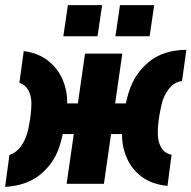

<svg xmlns="http://www.w3.org/2000/svg" viewBox="-26 -720 750 752"><path d="M-6 12 11 -113Q34 -121 49.5 -139Q65 -157 75 -182Q81 -196 86 -220Q91 -244 94 -269.5Q97 -295 97 -315Q97 -345 85 -366.5Q73 -388 50 -396L67 -520Q125 -512 162.5 -482Q200 -452 218.5 -410Q237 -368 237 -323Q237 -319 237 -315H279L307 -510H453L425 -315H467Q472 -340 479 -361Q501 -431 557 -477.5Q613 -524 704 -525L687 -403Q660 -399 642 -379.5Q624 -360 613 -332Q606 -312 599 -272.5Q592 -233 592 -199Q592 -165 605.5 -142Q619 -119 646 -114L630 8Q569 2 529.5 -27.5Q490 -57 471 -100.5Q452 -144 452 -190Q452 -193 452 -195H409L381 0H235L263 -195H220Q215 -173 209 -153Q189 -85 135 -39Q81 7 -6 12ZM426 -578 444 -700H578L560 -578ZM222 -578 240 -700H374L356 -578Z"/></svg>

Font: Finlandica
Style: Bold Italic
Weight: 700
Italic angle: -8°
Designer: Niklas Ekholm, Juho Hiilivirta, Jaakko Suomalainen
Foundry: Helsinki Type Studio
Version: Version 1.064; ttfautohint (v1.8.4.7-5d5b)